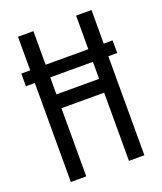

<svg xmlns="http://www.w3.org/2000/svg" viewBox="-136 -824 772 913"><g transform="rotate(-20 250.0 -367.5)"><path d="M64 0V-501H19V-565H64V-735H142V-565H358V-735H436V-565H481V-501H436V0H358V-345H142V0ZM142 -415H358V-501H142Z"/></g></svg>

Font: Zed Mono
Style: Regular
Weight: 400
Monospace: yes
Designer: Belleve Invis
Foundry: Belleve Invis
Version: Version 1.0.0; ttfautohint (v1.8.4)